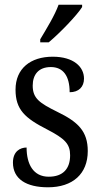

<svg xmlns="http://www.w3.org/2000/svg" viewBox="-20 -786 428 816"><path d="M151 -619V-606H187C236 -647 307 -721 329 -756V-766H229C213 -721 179 -666 151 -619ZM184 10C289 10 353 -47 353 -144C353 -228 312 -268 223 -311C148 -348 119 -368 119 -422C119 -469 144 -501 196 -501C248 -501 276 -464 276 -394C315 -394 337 -417 337 -452C337 -502 293 -545 204 -545C110 -545 46 -495 46 -405C46 -320 86 -284 180 -236C255 -197 278 -175 278 -126C278 -69 248 -35 187 -35C121 -35 93 -89 93 -159C66 -159 35 -143 35 -95C35 -25 92 10 184 10Z"/></svg>

Font: Noto Serif Lao Cond
Style: Regular
Weight: 400
Width: 3
Designer: Monotype Design Team
Foundry: Monotype Imaging Inc.
Version: Version 2.004